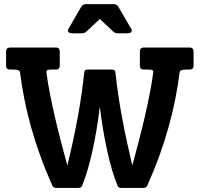

<svg xmlns="http://www.w3.org/2000/svg" viewBox="-20 -921 978 941"><path d="M928.7 -599.1Q928.7 -589.4 923.6 -584.7Q918.5 -580.1 909.7 -580.1H894.5Q877.9 -580.1 869.6 -577.1Q861.3 -574.2 860.4 -565.9Q852.1 -501 838.9 -434.6Q825.7 -368.2 806.6 -299.6Q787.6 -231 761.7 -159.2Q735.8 -87.4 702.1 -11.7Q699.2 -4.9 693.8 -2.4Q688.5 0 681.6 0H575.7Q567.9 0 563.2 -2.2Q558.6 -4.4 556.2 -10.7Q542.5 -43.5 529.5 -87.2Q516.6 -130.9 505.4 -181.6Q494.1 -232.4 484.9 -288.1Q475.6 -343.8 469.2 -399.9Q462.9 -343.8 453.6 -288.1Q444.3 -232.4 433.1 -181.6Q421.9 -130.9 408.9 -87.2Q396 -43.5 382.3 -10.7Q379.9 -4.4 375.2 -2.2Q370.6 0 362.8 0H256.8Q250 0 244.6 -2.4Q239.3 -4.9 236.3 -11.7Q202.6 -87.4 176.8 -159.2Q150.9 -231 131.8 -299.6Q112.8 -368.2 99.6 -434.6Q86.4 -501 78.1 -565.9Q77.1 -574.2 68.8 -577.1Q60.5 -580.1 43.9 -580.1H28.8Q20 -580.1 14.9 -584.7Q9.8 -589.4 9.8 -599.1V-668.9Q9.8 -678.7 14.9 -683.3Q20 -688 28.8 -688H253.9Q272.9 -688 272.9 -668.9V-599.1Q272.9 -580.1 253.9 -580.1H234.9Q224.6 -580.1 219 -579.3Q213.4 -578.6 210.7 -576.4Q208 -574.2 207.8 -570.8Q207.5 -567.4 208 -562Q214.4 -515.1 224.9 -461.2Q235.4 -407.2 248.8 -349.1Q262.2 -291 277.8 -230.5Q293.5 -169.9 310.1 -109.9Q325.7 -174.3 338.4 -233.2Q351.1 -292 361.3 -347.9Q371.6 -403.8 379.4 -458Q387.2 -512.2 393.1 -567.9Q394 -574.7 398.2 -577.4Q402.3 -580.1 409.2 -580.1H529.3Q536.1 -580.1 540.3 -577.4Q544.4 -574.7 545.4 -567.9Q551.3 -512.2 559.3 -458Q567.4 -403.8 577.6 -347.9Q587.9 -292 600.6 -233.2Q613.3 -174.3 628.4 -109.9Q645 -169.9 660.6 -230.5Q676.3 -291 689.7 -349.1Q703.1 -407.2 713.6 -461.2Q724.1 -515.1 730.5 -562Q731.4 -567.4 731 -570.8Q730.5 -574.2 727.8 -576.4Q725.1 -578.6 719.5 -579.3Q713.9 -580.1 703.6 -580.1H684.6Q665.5 -580.1 665.5 -599.1V-668.9Q665.5 -688 684.6 -688H909.7Q918.5 -688 923.6 -683.3Q928.7 -678.7 928.7 -668.9ZM623.5 -778.8Q627.4 -772.5 623.8 -765.1Q620.1 -757.8 603.5 -757.8H564Q554.2 -757.8 547.4 -759.3Q540.5 -760.7 535.2 -766.1L469.2 -828.1L403.3 -766.1Q397.9 -760.7 390.9 -759.3Q383.8 -757.8 374 -757.8H335Q326.7 -757.8 321.8 -759.8Q316.9 -761.7 314.7 -764.9Q312.5 -768.1 312.7 -771.7Q313 -775.4 314.9 -778.8L377.9 -887.2Q382.3 -895 388.4 -897.9Q394.5 -900.9 405.3 -900.9H533.2Q543.9 -900.9 550 -897.9Q556.2 -895 560.5 -887.2Z"/></svg>

Font: New Telegraph
Style: Bold
Weight: 700
Designer: Frank Baranowski
Foundry: Frank Baranowski
Version: Version 3.001